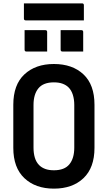

<svg xmlns="http://www.w3.org/2000/svg" viewBox="-20 -1100 640 1140"><path d="M300 -720Q410 -720 475.5 -658.5Q541 -597 541 -478V-222Q541 -104 475.5 -42Q410 20 300 20Q191 20 125 -42Q59 -104 59 -222V-478Q59 -597 125 -658.5Q191 -720 300 -720ZM179 -223Q179 -190 187 -163.5Q195 -137 213 -119Q227 -105 248.5 -97Q270 -89 300 -89Q363 -89 392 -124.5Q421 -160 421 -223V-477Q421 -510 412.5 -537Q404 -564 387 -581Q373 -595 351.5 -603Q330 -611 300 -611Q237 -611 208 -575.5Q179 -540 179 -477ZM126 -921H249Q260 -921 260 -910V-794H137Q126 -794 126 -805ZM340 -921H463Q474 -921 474 -910V-794H351Q340 -794 340 -805ZM122 -1080H467Q478 -1080 478 -1069V-979H133Q122 -979 122 -990Z"/></svg>

Font: Recursive Mn Lnr St SmB
Style: Regular
Weight: 600
Monospace: yes
Version: Version 1.079;hotconv 1.0.112;makeotfexe 2.5.65598; ttfautoh